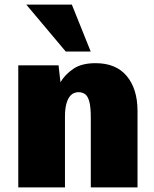

<svg xmlns="http://www.w3.org/2000/svg" viewBox="-20 -811 668 831"><path d="M59.1 0V-528.3H233.4L241.7 -455.1Q261.2 -488.3 297.1 -512.9Q333 -537.6 393.6 -537.6Q482.4 -537.6 528.8 -481.7Q575.2 -425.8 575.2 -330.6V0H373V-300.3Q373 -347.7 366.5 -371.6Q359.9 -395.5 347.9 -403.8Q335.9 -412.1 318.8 -412.1Q308.6 -412.1 298.3 -407.2Q288.1 -402.3 279.8 -390.6Q271.5 -378.9 266.4 -358.2Q261.2 -337.4 261.2 -305.2V0ZM264.6 -587.9 93.8 -791H291L372.6 -587.9Z"/></svg>

Font: Comme Black
Style: Regular
Weight: 900
Version: Version 1.000;gftools[0.9.27]